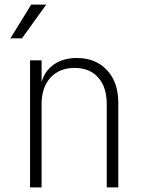

<svg xmlns="http://www.w3.org/2000/svg" viewBox="-20 -811 640 831"><path d="M492 -367V0H442V-360Q442 -434 405 -475.5Q368 -517 303 -517Q237 -517 198.5 -475Q160 -433 160 -360V0H110V-550H160V-456Q174 -505 214 -532.5Q254 -560 313 -560Q394 -560 443 -507.5Q492 -455 492 -367ZM75 -645H25L115 -791H180Z"/></svg>

Font: JetBrains Mono Extra Light
Style: Regular
Weight: 200
Monospace: yes
Designer: Philipp Nurullin, Konstantin Bulenkov
Foundry: JetBrains
Version: 2.002